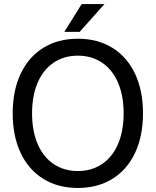

<svg xmlns="http://www.w3.org/2000/svg" viewBox="-20 -918 772 952"><path d="M366 -726Q464 -726 537 -681Q610 -636 649.5 -552.5Q689 -469 689 -356Q689 -243 649.5 -159.5Q610 -76 537 -31Q464 14 366 14Q268 14 195 -31Q122 -76 82.5 -159.5Q43 -243 43 -356Q43 -469 82.5 -552.5Q122 -636 195 -681Q268 -726 366 -726ZM366 -642Q297 -642 245.5 -607Q194 -572 166.5 -507.5Q139 -443 139 -356Q139 -269 166.5 -204.5Q194 -140 245.5 -105Q297 -70 366 -70Q435 -70 486.5 -105Q538 -140 565.5 -204.5Q593 -269 593 -356Q593 -443 565.5 -507.5Q538 -572 486.5 -607Q435 -642 366 -642ZM299 -760 385 -898H498L375 -760Z"/></svg>

Font: CST
Style: Regular
Weight: 400
Version: Version 1.00